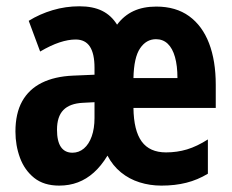

<svg xmlns="http://www.w3.org/2000/svg" viewBox="-20 -577 735 607"><path d="M474.1 -556.2Q536.1 -556.2 577.9 -525.9Q619.6 -495.6 640.9 -440.2Q662.1 -384.8 662.1 -309.1V-235.8H401.9Q402.8 -164.1 428 -129.6Q453.1 -95.2 504.9 -95.2Q539.6 -95.2 571.3 -104.7Q603 -114.3 637.2 -136.2V-27.8Q605 -8.3 569.3 0.7Q533.7 9.8 490.2 9.8Q454.1 9.8 421.4 -0.5Q388.7 -10.7 362.5 -32Q336.4 -53.2 319.8 -85Q299.8 -52.2 276.6 -31.5Q253.4 -10.7 226.3 -0.5Q199.2 9.8 167 9.8Q118.7 9.8 88.1 -14.6Q57.6 -39.1 43.2 -78.1Q28.8 -117.2 28.8 -161.1Q28.8 -218.3 50 -256.6Q71.3 -294.9 112.1 -315.2Q152.8 -335.4 210.9 -337.9L278.8 -340.8V-362.8Q278.8 -407.2 264.2 -429.7Q249.5 -452.1 219.2 -452.1Q195.8 -452.1 168 -442.9Q140.1 -433.6 106.9 -414.1L70.8 -511.2Q105.5 -532.7 146.5 -544.9Q187.5 -557.1 231 -557.1Q273.9 -557.1 303 -542.7Q332 -528.3 350.1 -499Q371.6 -527.8 402.1 -542Q432.6 -556.2 474.1 -556.2ZM278.8 -253.9 242.2 -252Q200.7 -250 180.4 -229.2Q160.2 -208.5 160.2 -167Q160.2 -130.4 172.6 -112.3Q185.1 -94.2 209 -94.2Q229.5 -94.2 245.4 -107.7Q261.2 -121.1 270 -146Q278.8 -170.9 278.8 -204.1ZM473.1 -453.1Q442.4 -453.1 422.9 -424.3Q403.3 -395.5 401.9 -330.1H541Q541 -369.1 533.2 -396.7Q525.4 -424.3 510.3 -438.7Q495.1 -453.1 473.1 -453.1Z"/></svg>

Font: Open Sans Condensed
Style: Regular
Weight: 400
Width: 3
Designer: Monotype Design Team
Foundry: Monotype Imaging Inc.
Version: Version 3.000